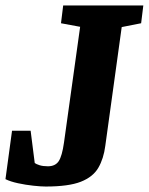

<svg xmlns="http://www.w3.org/2000/svg" viewBox="-52 -668 544 702"><path d="M115 14Q98 14 70 11Q42 8 14 2Q-14 -4 -32 -13L-8 -190H60L75 -72Q80 -68 92.5 -64Q105 -60 123 -60Q150 -60 162.5 -78.5Q175 -97 182 -147L241 -570L171 -583L179 -648H472L464 -583L393 -569L333 -135Q327 -88 307.5 -54.5Q288 -21 243.5 -3.5Q199 14 115 14Z"/></svg>

Font: Faustina ExtraBold
Style: Italic
Weight: 800
Italic angle: -8°
Designer: Alfonso Garcia
Foundry: http://www.omnibus-type.com
Version: Version 1.200